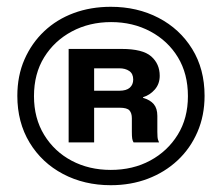

<svg xmlns="http://www.w3.org/2000/svg" viewBox="-20 -758 652 565"><path d="M306 -213Q228 -213 165.5 -246Q103 -279 67 -338.5Q31 -398 31 -476Q31 -535 52 -583Q73 -631 110 -666Q147 -701 197 -719.5Q247 -738 306 -738Q384 -738 446.5 -705.5Q509 -673 545.5 -614Q582 -555 582 -476Q582 -418 561 -369.5Q540 -321 502.5 -286Q465 -251 415 -232Q365 -213 306 -213ZM306 -258Q371 -258 422 -285.5Q473 -313 503 -361.5Q533 -410 533 -475Q533 -541 503.5 -589.5Q474 -638 422.5 -665.5Q371 -693 307 -693Q243 -693 191.5 -665.5Q140 -638 110 -589.5Q80 -541 80 -475Q80 -410 110 -361Q140 -312 191 -285Q242 -258 306 -258ZM182 -339V-614H338Q400 -614 425 -592Q450 -570 450 -535Q450 -511 435.5 -494.5Q421 -478 401 -472V-470Q422 -464 432.5 -451.5Q443 -439 443 -417V-370Q443 -364 443.5 -355.5Q444 -347 448 -339H373Q370 -344 369 -350.5Q368 -357 368 -370V-410Q368 -425 361 -433Q354 -441 332 -441H244V-491H331Q352 -491 362 -500Q372 -509 372 -524Q372 -541 360.5 -549Q349 -557 331 -557H257V-339Z"/></svg>

Font: Mona Sans Expanded
Style: Bold
Weight: 700
Width: 7
Designer: Deni Anggara
Foundry: GitHub
Version: Version 2.000